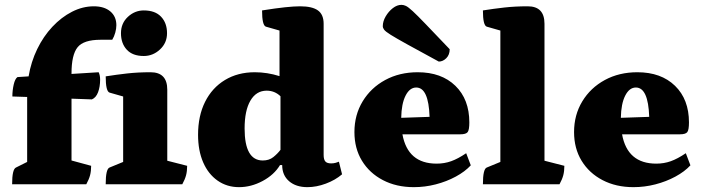

<svg xmlns="http://www.w3.org/2000/svg" viewBox="-20 -760 2903 792"><path d="M30 0Q30 -62 46 -69L92 -92V-360L31 -362Q31 -387 36.5 -411Q42 -435 52 -442L98 -445Q108 -505 133.5 -557.5Q159 -610 196 -649.5Q233 -689 277 -711.5Q321 -734 367 -734Q410 -734 435 -713Q460 -692 460 -656Q460 -642 455.5 -625.5Q451 -609 443 -596H395Q325 -596 300 -565Q275 -534 275 -457V-455L387 -462Q393 -449 393 -432Q393 -402 384.5 -379.5Q376 -357 359 -350L275 -353V-98L356 -76Q356 -54 351.5 -37Q347 -20 336 0ZM416 0Q416 -63 432 -69L488 -92V-362L432 -378Q416 -383 416 -445Q460 -452 504.5 -457Q549 -462 601 -462Q670 -462 670 -390V-97L752 -76Q752 -54 747.5 -37Q743 -20 732 0ZM573 -529Q527 -529 503 -555Q479 -581 479 -623Q479 -664 507.5 -690.5Q536 -717 573 -717Q620 -717 644.5 -691Q669 -665 669 -623Q669 -583 640 -556Q611 -529 573 -529Z M966 12Q916 12 877.5 -15Q839 -42 818 -90.5Q797 -139 797 -204Q797 -282 826 -340Q855 -398 908 -430Q961 -462 1031 -462Q1082 -462 1133 -446V-634L1077 -650Q1061 -655 1061 -717Q1118 -726 1155.5 -730Q1193 -734 1218 -734Q1268 -734 1291.5 -717Q1315 -700 1315 -662V-121Q1315 -102 1322 -94Q1329 -86 1346 -86Q1356 -86 1365 -88.5Q1374 -91 1378 -93L1391 -41Q1363 -17 1324 -2.5Q1285 12 1248 12Q1201 12 1172.5 -12.5Q1144 -37 1144 -79H1135Q1111 -39 1063.5 -13.5Q1016 12 966 12ZM1064 -98Q1090 -98 1107.5 -112Q1125 -126 1137 -142V-363Q1113 -386 1080 -386Q1037 -386 1013 -345Q989 -304 989 -230Q989 -98 1064 -98Z M1687 12Q1615 12 1559.5 -17Q1504 -46 1473 -97Q1442 -148 1442 -215Q1442 -286 1476 -342Q1510 -398 1569 -430Q1628 -462 1703 -462Q1801 -462 1858.5 -406Q1916 -350 1916 -255Q1916 -224 1909 -215Q1902 -206 1879 -206H1640Q1662 -85 1781 -85Q1813 -85 1841 -95Q1869 -105 1903 -128L1922 -78Q1898 -52 1860 -31.5Q1822 -11 1777.5 0.5Q1733 12 1687 12ZM1697 -399Q1670 -399 1653 -365.5Q1636 -332 1635 -274L1752 -278Q1748 -399 1697 -399ZM1790 -506Q1707 -551 1660 -577Q1613 -603 1591.5 -616.5Q1570 -630 1564.5 -637.5Q1559 -645 1559 -652Q1559 -672 1571 -692.5Q1583 -713 1600.5 -726.5Q1618 -740 1636 -740Q1645 -740 1654.5 -735.5Q1664 -731 1682.5 -714Q1701 -697 1736.5 -660Q1772 -623 1835 -557Q1835 -534 1821 -520Q1807 -506 1790 -506Z M1972 0Q1972 -63 1988 -69L2044 -92V-634L1988 -650Q1972 -655 1972 -717Q2016 -724 2060.5 -729Q2105 -734 2157 -734Q2226 -734 2226 -662V-97L2308 -76Q2308 -54 2303.5 -37Q2299 -20 2288 0Z M2593 12Q2521 12 2465.5 -17Q2410 -46 2379 -97Q2348 -148 2348 -215Q2348 -286 2382 -342Q2416 -398 2475 -430Q2534 -462 2609 -462Q2707 -462 2764.5 -406Q2822 -350 2822 -255Q2822 -224 2815 -215Q2808 -206 2785 -206H2546Q2568 -85 2687 -85Q2719 -85 2747 -95Q2775 -105 2809 -128L2828 -78Q2804 -52 2766 -31.5Q2728 -11 2683.5 0.5Q2639 12 2593 12ZM2603 -399Q2576 -399 2559 -365.5Q2542 -332 2541 -274L2658 -278Q2654 -399 2603 -399Z"/></svg>

Font: Petrona Black
Style: Regular
Weight: 900
Designer: Ringo R. Seeber
Foundry: Ringo R. Seeber
Version: Version 2.001; ttfautohint (v1.8.3)